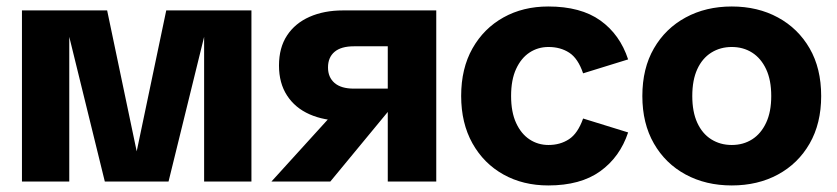

<svg xmlns="http://www.w3.org/2000/svg" viewBox="-20 -554 2555 586"><path d="M47 0V-522.2H307L397.2 -92.1L487.4 -522.2H747.4V0H603V-441.6L494.4 0H299.9L191.4 -441.6V0Z M1163.5 0V-227.5H1099.9L1081.1 -185.6H1026.9Q968.9 -185.6 924.7 -205.2Q880.6 -224.7 856.1 -262.5Q831.5 -300.2 831.5 -353.9Q831.5 -408.6 856.1 -445.8Q880.6 -483.1 924.7 -502.6Q968.9 -522.2 1026.9 -522.2H1311.5V0ZM808.5 0 1046.6 -262.1 1199.8 -256.3 988.2 0ZM1060.1 -283.5H1163.5V-412.7H1060.1Q1021.1 -412.7 1001.1 -395.8Q981.1 -378.9 981.1 -348.1Q981.1 -318.1 1001.1 -300.8Q1021.1 -283.5 1060.1 -283.5Z M1653.4 12Q1576.5 12 1516.6 -21.4Q1456.6 -54.8 1422 -116.4Q1387.5 -178.1 1387.5 -261.2Q1387.5 -345.1 1422 -406.2Q1456.6 -467.4 1516.6 -500.8Q1576.5 -534.2 1653.4 -534.2Q1752.5 -534.2 1812.3 -491.5Q1872.1 -448.8 1897.1 -372.7L1759.7 -330.2Q1744.2 -375.8 1717.3 -393.2Q1690.5 -410.6 1654 -410.6Q1622.1 -410.6 1596.4 -393.8Q1570.6 -376.9 1555.3 -343.8Q1539.9 -310.7 1539.9 -261.2Q1539.9 -211.8 1555.3 -178.5Q1570.6 -145.3 1596.4 -128.4Q1622.1 -111.5 1654 -111.5Q1689.8 -111.5 1716.6 -129.1Q1743.5 -146.6 1759.7 -192.3L1897.1 -149.8Q1872.1 -74.6 1811.9 -31.3Q1751.7 12 1653.4 12Z M2213.4 12Q2134.4 12 2072.7 -21.3Q2011 -54.6 1975.8 -115.9Q1940.5 -177.2 1940.5 -260.9Q1940.5 -345.4 1975.8 -406.3Q2011 -467.3 2072.7 -500.7Q2134.4 -534.2 2213.4 -534.2Q2292.7 -534.2 2354.3 -500.7Q2415.9 -467.3 2451.1 -406.3Q2486.3 -345.4 2486.3 -260.9Q2486.3 -177.2 2451.1 -115.9Q2415.9 -54.6 2354.3 -21.3Q2292.7 12 2213.4 12ZM2213.4 -111.5Q2248.6 -111.5 2275.7 -128.8Q2302.8 -146.1 2318.3 -179.4Q2333.9 -212.6 2333.9 -260.9Q2333.9 -309.6 2318.3 -342.8Q2302.8 -376 2275.7 -393.3Q2248.6 -410.6 2213.4 -410.6Q2178.3 -410.6 2150.8 -393.3Q2123.3 -376 2108.1 -342.8Q2092.9 -309.6 2092.9 -260.9Q2092.9 -212.6 2108.1 -179.4Q2123.3 -146.1 2150.8 -128.8Q2178.3 -111.5 2213.4 -111.5Z"/></svg>

Font: TikTok Sans Light
Style: Regular
Weight: 300
Version: Version 4.000